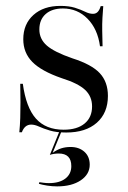

<svg xmlns="http://www.w3.org/2000/svg" viewBox="-20 -447 444 664"><path d="M208.9 11.3Q175 11.3 152.4 4.4Q129.8 -2.4 114.9 -9.3Q100 -16.1 87.9 -16.1Q65.3 -16.1 55.6 10.5H46.8Q49.2 -13.7 50 -38.7Q50.8 -63.7 50.8 -93.1Q50.8 -122.6 50 -157.3H58.9Q70.2 -75 104.4 -36.7Q138.7 1.6 200 1.6Q246.8 1.6 272.6 -19.8Q298.4 -41.1 298.4 -79Q298.4 -113.7 274.2 -136.3Q250 -158.9 193.5 -176.6Q123.4 -200.8 91.9 -232.7Q60.5 -264.5 60.5 -311.3Q60.5 -363.7 95.6 -395.2Q130.6 -426.6 188.7 -426.6Q218.5 -426.6 239.1 -420.2Q259.7 -413.7 274.2 -406.5Q288.7 -399.2 301.6 -399.2Q311.3 -399.2 317.7 -405.6Q324.2 -412.1 328.2 -425.8H337.1Q335.5 -406.5 334.3 -385.5Q333.1 -364.5 333.5 -340.7Q333.9 -316.9 334.7 -287.1H325.8Q317.7 -346.8 282.7 -382.3Q247.6 -417.7 197.6 -417.7Q159.7 -417.7 137.9 -398.4Q116.1 -379 116.1 -345.2Q116.1 -312.1 141.9 -289.5Q167.7 -266.9 230.6 -245.2Q296.8 -224.2 325 -194Q353.2 -163.7 353.2 -115.3Q353.2 -56.5 314.9 -22.6Q276.6 11.3 208.9 11.3ZM177.4 197.6Q160.5 197.6 142.7 194.8Q125 191.9 114.5 188.7L116.1 183.1Q121.8 183.9 131 185.1Q140.3 186.3 149.2 186.3Q185.5 186.3 206 170.6Q226.6 154.8 226.6 127.4Q226.6 105.6 215.7 94.8Q204.8 83.9 183.1 83.9Q175 83.9 166.9 85.1Q158.9 86.3 152.4 88.7L185.5 7.3H192.7L162.1 81.5Q176.6 71 191.5 66.1Q206.5 61.3 224.2 61.3Q253.2 61.3 271.8 77.8Q290.3 94.4 290.3 122.6Q290.3 155.6 259.3 176.6Q228.2 197.6 177.4 197.6Z"/></svg>

Font: Playfair 144pt
Style: Regular
Weight: 400
Designer: Claus Eggers Sørensen
Foundry: Claus Eggers Sørensen
Version: Version 2.001;gftools[0.9.30]